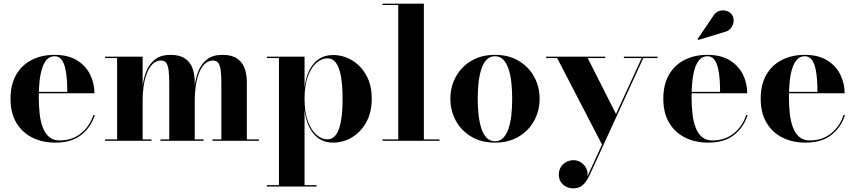

<svg xmlns="http://www.w3.org/2000/svg" viewBox="-20 -770 4675 1050"><path d="M282 10Q211.5 10 156.2 -17.8Q101 -45.5 69.2 -99Q37.5 -152.5 37.5 -230Q37.5 -307.5 68.2 -361Q99 -414.5 153.5 -442.2Q208 -470 278.5 -470Q352.5 -470 400.8 -440.2Q449 -410.5 472.8 -362.5Q496.5 -314.5 496.5 -260H104.5V-267.5H348Q348 -299.5 345.8 -333.5Q343.5 -367.5 336.8 -397Q330 -426.5 316 -444.5Q302 -462.5 278.5 -462.5Q253 -462.5 236 -444Q219 -425.5 209.5 -394Q200 -362.5 196 -322.8Q192 -283 192 -240Q192 -191.5 196.8 -148.5Q201.5 -105.5 214 -72.8Q226.5 -40 248.8 -21Q271 -2 306 -2Q375.5 -2 423.8 -41.5Q472 -81 490.5 -141H498.5Q479 -76.5 425.8 -33.2Q372.5 10 282 10Z M760 -460V-7.5H808.5V0H554.5V-7.5H620.5V-452.5H554.5V-460ZM1045 -319V-7.5H1093.5V0H857.5V-7.5H905.5V-315Q905.5 -357 902.2 -384.5Q899 -412 889.5 -425.5Q880 -439 861.5 -439Q833 -439 813.8 -419Q794.5 -399 782.5 -367Q770.5 -335 765.2 -297.5Q760 -260 760 -223.5L755 -221.5Q755 -258 760.2 -301Q765.5 -344 781.2 -382.5Q797 -421 828.5 -445.5Q860 -470 912 -470Q962.5 -470 991.5 -450.5Q1020.5 -431 1032.8 -396.8Q1045 -362.5 1045 -319ZM1330 -319V-7.5H1396V0H1142V-7.5H1190.5V-315Q1190.5 -357 1187 -384.5Q1183.5 -412 1173.8 -425.5Q1164 -439 1145.5 -439Q1117.5 -439 1098 -419Q1078.5 -399 1067 -367Q1055.5 -335 1050.2 -297.5Q1045 -260 1045 -223.5L1040 -221.5Q1040 -258 1045 -301Q1050 -344 1065.5 -382.5Q1081 -421 1112.5 -445.5Q1144 -470 1196.5 -470Q1246.5 -470 1275.8 -450.5Q1305 -431 1317.5 -396.8Q1330 -362.5 1330 -319Z M1439.5 250V242.5H1505.5V-452.5H1439.5V-460H1645.5V-291.5Q1656 -376.5 1696.2 -422.8Q1736.5 -469 1802 -469Q1856.5 -469 1904.8 -440.5Q1953 -412 1983 -358.5Q2013 -305 2013 -230Q2013 -155 1983 -101.2Q1953 -47.5 1904.8 -18.8Q1856.5 10 1802 10Q1736.5 10 1696.2 -36.8Q1656 -83.5 1645.5 -168.5V242.5H1711V250ZM1770.5 -8Q1799.5 -8 1817.8 -33.5Q1836 -59 1844.8 -108.8Q1853.5 -158.5 1853.5 -230Q1853.5 -301.5 1844.8 -351Q1836 -400.5 1817.8 -425.8Q1799.5 -451 1770.5 -451Q1739.5 -451 1710.8 -426.5Q1682 -402 1663.8 -353Q1645.5 -304 1645.5 -230Q1645.5 -156 1663.8 -106.8Q1682 -57.5 1710.8 -32.8Q1739.5 -8 1770.5 -8Z M2298 -750V-7.5H2383.5V0H2072V-7.5H2158V-742.5H2072V-750Z M2687 10Q2611.5 10 2556.8 -23Q2502 -56 2472.5 -110.5Q2443 -165 2443 -230Q2443 -295 2472.5 -349.5Q2502 -404 2556.8 -437Q2611.5 -470 2687 -470Q2762.5 -470 2817.2 -437Q2872 -404 2901.5 -349.5Q2931 -295 2931 -230Q2931 -165 2901.5 -110.5Q2872 -56 2817.2 -23Q2762.5 10 2687 10ZM2687 2.5Q2714.5 2.5 2732.8 -16.8Q2751 -36 2761.8 -69Q2772.5 -102 2776.8 -143.8Q2781 -185.5 2781 -230Q2781 -275 2776.8 -316.5Q2772.5 -358 2761.8 -391Q2751 -424 2732.8 -443.2Q2714.5 -462.5 2687 -462.5Q2659 -462.5 2640.8 -443.2Q2622.5 -424 2612 -391Q2601.5 -358 2597 -316.2Q2592.5 -274.5 2592.5 -230Q2592.5 -185.5 2597 -143.8Q2601.5 -102 2612 -69Q2622.5 -36 2640.8 -16.8Q2659 2.5 2687 2.5Z M3194 -452.5 3352.5 -139 3274 24 3027 -452.5H2967V-460H3290V-452.5ZM3576 -460V-452.5H3498L3202.5 192Q3188.5 221.5 3168.5 240.8Q3148.5 260 3114 260Q3095 260 3077.2 251.5Q3059.5 243 3047.8 226.2Q3036 209.5 3036 184.5Q3036 161.5 3047 143.8Q3058 126 3076.2 116Q3094.5 106 3116.5 106Q3138 106 3156.5 117.8Q3175 129.5 3185.5 149.5Q3196 169.5 3192.5 194.5L3489 -452.5H3392V-460Z M3852 10Q3781.5 10 3726.2 -17.8Q3671 -45.5 3639.2 -99Q3607.5 -152.5 3607.5 -230Q3607.5 -307.5 3638.2 -361Q3669 -414.5 3723.5 -442.2Q3778 -470 3848.5 -470Q3922.5 -470 3970.8 -440.2Q4019 -410.5 4042.8 -362.5Q4066.5 -314.5 4066.5 -260H3674.5V-267.5H3918Q3918 -299.5 3915.8 -333.5Q3913.5 -367.5 3906.8 -397Q3900 -426.5 3886 -444.5Q3872 -462.5 3848.5 -462.5Q3823 -462.5 3806 -444Q3789 -425.5 3779.5 -394Q3770 -362.5 3766 -322.8Q3762 -283 3762 -240Q3762 -191.5 3766.8 -148.5Q3771.5 -105.5 3784 -72.8Q3796.5 -40 3818.8 -21Q3841 -2 3876 -2Q3945.5 -2 3993.8 -41.5Q4042 -81 4060.5 -141H4068.5Q4049 -76.5 3995.8 -33.2Q3942.5 10 3852 10ZM3799 -551.5 3795 -556.5 3879 -680.5Q3893.5 -704.5 3914.5 -710.5Q3935.5 -716.5 3954.8 -709.8Q3974 -703 3983 -689Q3994 -673 3992 -652.5Q3990 -632 3976.5 -615.5Q3963 -599 3939 -594Z M4384.5 10Q4314 10 4258.8 -17.8Q4203.5 -45.5 4171.8 -99Q4140 -152.5 4140 -230Q4140 -307.5 4170.8 -361Q4201.5 -414.5 4256 -442.2Q4310.5 -470 4381 -470Q4455 -470 4503.2 -440.2Q4551.5 -410.5 4575.2 -362.5Q4599 -314.5 4599 -260H4207V-267.5H4450.5Q4450.5 -299.5 4448.2 -333.5Q4446 -367.5 4439.2 -397Q4432.5 -426.5 4418.5 -444.5Q4404.5 -462.5 4381 -462.5Q4355.5 -462.5 4338.5 -444Q4321.5 -425.5 4312 -394Q4302.5 -362.5 4298.5 -322.8Q4294.5 -283 4294.5 -240Q4294.5 -191.5 4299.2 -148.5Q4304 -105.5 4316.5 -72.8Q4329 -40 4351.2 -21Q4373.5 -2 4408.5 -2Q4478 -2 4526.2 -41.5Q4574.5 -81 4593 -141H4601Q4581.5 -76.5 4528.2 -33.2Q4475 10 4384.5 10Z"/></svg>

Font: Bodoni Moda 28pt
Style: Bold
Weight: 700
Designer: Owen Earl
Foundry: indestructible type
Version: Version 2.005